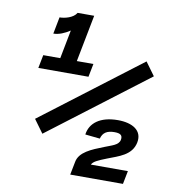

<svg xmlns="http://www.w3.org/2000/svg" viewBox="-82 -801 784 873"><g transform="rotate(10 310.0 -365.0)"><path d="M128.5 -695.5 113.5 -618C138.5 -618 165.5 -629.5 189.5 -645.5L164 -513.5H85.5L73.5 -452.5H305L317 -513.5H240.5L282.5 -730H206C191.5 -705 152 -695.5 128.5 -695.5ZM99 -222 143.5 -161 597.5 -506 553 -567ZM300.5 0H544L556 -61H385C392.5 -76 411 -84.5 453 -101C502 -120.5 563.5 -135.5 575.5 -197C586.5 -253.5 538.5 -281.5 471.5 -281.5C389.5 -281.5 343.5 -245 336.5 -191.5L404.5 -184.5C412 -213 431.5 -225 465.5 -225C493.5 -225 504 -216.5 500 -195.5C495 -170 462.5 -163.5 431 -150.5C374.5 -128.5 321 -107 312.5 -61Z"/></g></svg>

Font: Monaspace Krypton
Style: Bold Italic
Weight: 700
Italic angle: -11°
Designer: Riley Cran & the Lettermatic Team
Foundry: Lettermatic
Version: Version 1.101 (Monaspace Krypton)